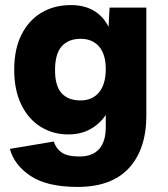

<svg xmlns="http://www.w3.org/2000/svg" viewBox="-20 -530 661 757"><path d="M286 207Q166 207 101 164Q36 121 19 57L192 28Q201 56 223.5 71.5Q246 87 294 87Q344 87 370.5 58Q397 29 397 -29V-77Q374 -42 336.5 -21Q299 0 249 0Q189 0 140.5 -30Q92 -60 64 -117.5Q36 -175 36 -255Q36 -336 64.5 -393Q93 -450 143.5 -480Q194 -510 259 -510Q313 -510 350.5 -487.5Q388 -465 408 -424L412 -500H557V-75Q557 58 488.5 132.5Q420 207 286 207ZM297 -134Q344 -134 370.5 -166Q397 -198 397 -258Q397 -316 370.5 -346.5Q344 -377 298 -377Q250 -377 223.5 -347.5Q197 -318 197 -253Q197 -191 223 -162.5Q249 -134 297 -134Z"/></svg>

Font: Prodigy Sans
Style: Bold
Weight: 700
Designer: Wei Huang
Foundry: Wei Huang
Version: Version 1.003; ttfautohint (v1.8.3)